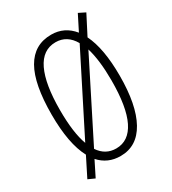

<svg xmlns="http://www.w3.org/2000/svg" viewBox="-192 -857 904 1007"><g transform="rotate(-30 260.0 -353.5)"><path d="M465.8 -357.9Q465.8 -180.7 412.8 -85.4Q359.9 9.8 259.8 9.8Q182.6 9.8 132.8 -45.9L86.9 45.9L46.9 27.8L105 -87.9Q54.2 -182.6 54.2 -358.9Q54.2 -543.5 106 -633.8Q157.7 -724.1 261.2 -724.1Q341.3 -724.1 393.1 -660.2L439.9 -752.9L480 -732.9L419.9 -616.2Q465.8 -523.4 465.8 -357.9ZM104 -357.9Q104 -220.2 132.8 -143.1L369.1 -610.8Q330.6 -678.2 261.2 -678.2Q182.6 -678.2 143.3 -596.4Q104 -514.6 104 -357.9ZM259.8 -36.1Q336.4 -36.1 376.2 -116.7Q416 -197.3 416 -357.9Q416 -480.5 392.1 -559.1L157.2 -92.8Q194.8 -36.1 259.8 -36.1Z"/></g></svg>

Font: TypoPRO Open Sans Condensed
Style: Regular
Weight: 300
Width: 3
Foundry: Ascender Corporation
Version: Version 1.10